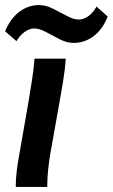

<svg xmlns="http://www.w3.org/2000/svg" viewBox="-33 -736 444 756"><path d="M29 0Q29 -31 33 -63.5Q37 -96 43 -128L79 -334Q88 -387 94 -427Q100 -467 103 -505H226Q223 -462 215.5 -416Q208 -370 201 -332L166 -136Q160 -102 156.5 -68Q153 -34 153 0ZM257 -567Q230 -567 202 -581.5Q174 -596 148 -610Q122 -624 101 -624Q84 -624 65 -611Q46 -598 32 -574L-13 -613Q8 -663 43 -689.5Q78 -716 121 -716Q148 -716 176.5 -701.5Q205 -687 231 -673Q257 -659 277 -659Q296 -659 314.5 -672Q333 -685 347 -710L391 -671Q371 -620 335.5 -593.5Q300 -567 257 -567Z"/></svg>

Font: Livvic SemiBold
Style: Italic
Weight: 600
Italic angle: -10°
Designer: Jacques Le Bailly, Baron von Fonthausen
Version: Version 1.001; ttfautohint (v1.8.2)